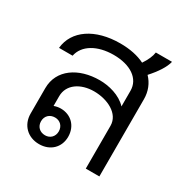

<svg xmlns="http://www.w3.org/2000/svg" viewBox="-158 -810 929 956"><g transform="rotate(30 307.0 -332.0)"><path d="M192 11C256 11 300 -32 300 -93C300 -154 258 -197 198 -197C184 -197 171 -194 160 -190V-246C160 -314 223 -354 299 -354C376 -354 455 -316 455 -246V0H533V-444C533 -489 517 -528 488 -558C526 -600 553 -641 561 -675H468C465 -652 453 -625 434 -597C396 -616 348 -626 293 -626C148 -626 49 -558 39 -454H117C130 -519 199 -560 293 -560C390 -560 454 -516 454 -447V-357C414 -400 348 -416 296 -416C175 -416 80 -353 80 -246V-100C80 -35 126 11 192 11ZM144 -93C144 -123 165 -144 196 -144C225 -144 246 -123 246 -93C246 -63 225 -42 196 -42C165 -42 144 -63 144 -93Z"/></g></svg>

Font: TPK Tissa Web Quiz
Style: Regular
Weight: 400
Designer: Jacques Le Bailly, Suppakit Chalermlarp | Katatrad Co.,Ltd.
Foundry: Jacques Le Bailly, Cadson Demak Co.,Ltd.
Version: Version 5.000;Glyphs 3.1.2 (3151)